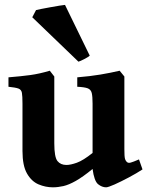

<svg xmlns="http://www.w3.org/2000/svg" viewBox="-20 -762 614 796"><path d="M570.8 -59.6Q546.9 -43.9 514.4 -26.6Q481.9 -9.3 455.1 2.7Q428.2 14.6 419.9 14.6Q402.8 14.6 386.7 1.7Q370.6 -11.2 363.8 -61.5Q323.2 -28.3 294.2 -12Q265.1 4.4 242.7 9.5Q220.2 14.6 199.2 14.6Q168.9 14.6 139.9 2.4Q110.8 -9.8 92 -42.5Q73.2 -75.2 73.2 -136.2V-332.5Q73.2 -363.8 70.8 -377.2Q68.4 -390.6 56.2 -395Q43.9 -399.4 15.1 -402.3V-441.4Q68.8 -445.8 106.2 -450.9Q143.6 -456.1 186.5 -468.8L205.1 -444.8V-168Q205.1 -110.4 218.3 -94.2Q231.4 -78.1 255.4 -78.1Q272.5 -78.1 298.6 -87.4Q324.7 -96.7 363.8 -127.9V-332.5Q363.8 -361.8 360.4 -376.2Q356.9 -390.6 343.8 -395.8Q330.6 -400.9 300.3 -402.3V-441.4Q354 -445.8 396.2 -452.9Q438.5 -460 476.1 -468.8L495.6 -444.8V-143.6Q495.6 -113.8 498 -104.5Q500.5 -95.2 506.8 -89.8Q512.2 -85.4 521.7 -87.9Q531.2 -90.3 556.2 -101.1ZM352.1 -531.2Q345.7 -525.4 329.6 -517.1Q313.5 -508.8 305.2 -506.3L113.8 -690.4L129.4 -720.2Q134.3 -721.7 150.9 -724.9Q167.5 -728 188.2 -731.9Q209 -735.8 226.3 -738.5Q243.7 -741.2 249.5 -741.7Z"/></svg>

Font: Gentium Book Plus
Style: Bold
Weight: 700
Designer: Victor Gaultney, Annie Olsen, Iska Routamaa, Becca Hirsbrunner
Foundry: SIL International
Version: Version 6.101